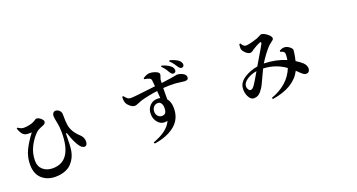

<svg xmlns="http://www.w3.org/2000/svg" viewBox="-52 -1624 4603 2479"><g transform="rotate(-20 2250.0 -384.0)"><path d="M226.6 -594.7Q174.8 -611.3 146.5 -702.1L156.2 -711.9Q200.2 -680.7 238.3 -680.7Q271.5 -680.7 314.9 -689.5Q358.4 -698.2 383.8 -713.9Q392.6 -718.8 401.9 -725.1Q411.1 -731.4 416.5 -734.4Q421.9 -737.3 429.7 -737.3Q455.1 -737.3 484.9 -711.9Q514.6 -686.5 514.6 -668Q514.6 -639.6 481.4 -625Q474.6 -622.1 451.7 -613.3Q428.7 -604.5 411.1 -594.7Q393.6 -585 378.9 -571.3Q317.4 -512.7 271.5 -423.8Q225.6 -335 225.6 -230.5Q225.6 -151.4 277.8 -106.4Q330.1 -61.5 410.2 -61.5Q675.8 -61.5 675.8 -457Q675.8 -525.4 665 -581.1Q647.5 -663.1 647.5 -690.4Q647.5 -716.8 661.6 -732.9Q675.8 -749 696.3 -748Q725.6 -747.1 747.1 -724.6Q768.6 -702.1 768.6 -673.8Q768.6 -567.4 777.3 -518.6Q794.9 -421.9 886.7 -338.9Q930.7 -298.8 930.7 -242.2Q930.7 -215.8 919.9 -199.2Q909.2 -182.6 889.6 -182.6Q852.5 -182.6 819.3 -235.4Q780.3 -289.1 741.2 -407.2Q736.3 -422.9 731.4 -427.7Q726.6 -432.6 723.6 -426.3Q720.7 -419.9 720.7 -403.3Q720.7 -255.9 709 -189.5Q701.2 -145.5 682.6 -106Q664.1 -66.4 630.4 -28.8Q596.7 8.8 539.1 31.2Q481.4 53.7 406.2 53.7Q294.9 53.7 221.7 -11.7Q148.4 -77.1 148.4 -206.1Q148.4 -309.6 191.9 -399.9Q235.4 -490.2 311.5 -589.8Q262.7 -585.9 226.6 -594.7Z M2293 -843.8 2302.7 -857.4Q2390.6 -831.1 2421.9 -801.8Q2450.2 -774.4 2450.2 -745.1Q2450.2 -730.5 2439.9 -720.7Q2429.7 -710.9 2415 -710.9Q2394.5 -710.9 2370.1 -747.1Q2332 -808.6 2293 -843.8ZM2170.9 -815.4 2180.7 -828.1Q2263.7 -802.7 2297.9 -769.5Q2327.1 -744.1 2327.1 -711.9Q2327.1 -696.3 2316.9 -687Q2306.6 -677.7 2290 -677.7Q2269.5 -677.7 2246.1 -714.8Q2244.1 -718.8 2233.9 -735.8Q2223.6 -752.9 2217.8 -761.2Q2211.9 -769.5 2199.2 -785.2Q2186.5 -800.8 2170.9 -815.4ZM1965.8 -213.9Q2000 -213.9 2015.1 -235.4Q2030.3 -256.8 2030.3 -300.8Q2030.3 -339.8 2014.6 -364.7Q1999 -389.6 1968.8 -389.6Q1933.6 -389.6 1911.1 -363.8Q1888.7 -337.9 1888.7 -297.9Q1888.7 -263.7 1910.6 -238.8Q1932.6 -213.9 1965.8 -213.9ZM1910.2 -739.3 1908.2 -752.9Q1960.9 -789.1 1998 -789.1Q2043 -789.1 2085 -771.5Q2127 -753.9 2127 -730.5Q2127 -715.8 2117.7 -692.4Q2108.4 -668.9 2107.4 -658.2Q2105.5 -640.6 2105.5 -615.2Q2185.5 -625 2237.3 -633.3Q2289.1 -641.6 2304.7 -645.5Q2320.3 -649.4 2325.2 -649.4Q2368.2 -649.4 2406.7 -627.9Q2445.3 -606.4 2445.3 -574.2Q2445.3 -550.8 2432.6 -543Q2419.9 -535.2 2394.5 -535.2Q2382.8 -535.2 2340.3 -541.5Q2297.9 -547.9 2250.5 -550.8Q2203.1 -553.7 2102.5 -547.9Q2101.6 -499 2101.6 -392.6Q2143.6 -343.8 2143.6 -255.9Q2143.6 -108.4 2037.1 -22.5Q1930.7 63.5 1754.9 88.9L1747.1 70.3Q1957 -4.9 2009.8 -131.8Q1937.5 -111.3 1886.7 -160.6Q1835.9 -210 1835.9 -288.1Q1835.9 -354.5 1877.4 -398.9Q1918.9 -443.4 1980.5 -443.4Q2005.9 -443.4 2022.5 -439.5Q2016.6 -516.6 2015.6 -538.1Q1892.6 -522.5 1782.2 -491.2Q1765.6 -486.3 1731.9 -471.2Q1698.2 -456.1 1678.7 -456.1Q1650.4 -456.1 1614.7 -487.3Q1579.1 -518.6 1571.3 -548.8Q1563.5 -574.2 1565.4 -621.1L1580.1 -627Q1610.4 -591.8 1626 -580.6Q1641.6 -569.3 1666 -569.3Q1699.2 -567.4 2010.7 -605.5Q2004.9 -668.9 2002 -691.4Q1998 -712.9 1977.5 -721.7Q1955.1 -731.4 1910.2 -739.3Z M3211.9 -180.7Q3237.3 -216.8 3308.6 -340.8Q3234.4 -329.1 3178.7 -293Q3123 -256.8 3115.2 -214.8Q3110.4 -188.5 3123.5 -163.1Q3136.7 -137.7 3154.3 -137.7Q3170.9 -137.7 3182.6 -147Q3194.3 -156.2 3211.9 -180.7ZM3681.6 -470.7V-485.4Q3717.8 -507.8 3750 -506.8Q3784.2 -505.9 3817.9 -480.5Q3851.6 -455.1 3851.6 -432.6Q3851.6 -423.8 3843.8 -372.1Q3843.8 -370.1 3837.9 -339.8Q3832 -309.6 3827.1 -290Q3881.8 -255.9 3913.1 -227.5Q3954.1 -188.5 3953.1 -140.6Q3952.1 -119.1 3939.5 -104Q3926.8 -88.9 3901.4 -88.9Q3891.6 -88.9 3881.8 -92.3Q3872.1 -95.7 3859.9 -105Q3847.7 -114.3 3839.4 -121.6Q3831.1 -128.9 3814.5 -145.5Q3797.9 -162.1 3787.1 -171.9Q3687.5 23.4 3385.7 70.3L3377 51.8Q3621.1 -35.2 3703.1 -240.2Q3573.2 -335.9 3401.4 -343.8Q3385.7 -313.5 3360.4 -258.3Q3335 -203.1 3316.4 -164.1Q3297.9 -125 3287.1 -110.4Q3256.8 -63.5 3227.5 -43Q3198.2 -22.5 3158.2 -22.5Q3116.2 -22.5 3088.4 -79.1Q3060.5 -135.7 3068.4 -199.2Q3076.2 -273.4 3156.7 -325.2Q3237.3 -377 3338.9 -393.6Q3358.4 -427.7 3395 -488.8Q3431.6 -549.8 3457 -593.8Q3482.4 -637.7 3489.3 -651.4Q3496.1 -666 3491.2 -671.9Q3486.3 -677.7 3473.6 -672.9Q3438.5 -660.2 3372.1 -619.1Q3370.1 -617.2 3360.8 -610.4Q3351.6 -603.5 3346.7 -600.1Q3341.8 -596.7 3333 -593.3Q3324.2 -589.8 3316.4 -589.8Q3285.2 -589.8 3251 -623.5Q3216.8 -657.2 3214.8 -685.5Q3212.9 -704.1 3219.7 -745.1L3234.4 -748Q3247.1 -728.5 3252.9 -720.7Q3258.8 -712.9 3270 -705.1Q3281.2 -697.3 3295.9 -697.3Q3342.8 -697.3 3457 -735.4Q3475.6 -742.2 3497.6 -754.9Q3519.5 -767.6 3529.3 -767.6Q3558.6 -767.6 3605 -732.4Q3651.4 -697.3 3651.4 -668.9Q3651.4 -657.2 3640.6 -646.5Q3629.9 -635.7 3609.9 -622.1Q3589.8 -608.4 3578.1 -596.7Q3548.8 -567.4 3505.4 -509.8Q3461.9 -452.1 3431.6 -401.4Q3594.7 -397.5 3732.4 -339.8Q3739.3 -381.8 3739.3 -417Q3738.3 -442.4 3723.6 -453.1Q3711.9 -462.9 3681.6 -470.7Z"/></g></svg>

Font: Bpmf Zihi Serif Bold
Style: Bold
Weight: 700
Foundry: But Ko
Version: Version 1.320